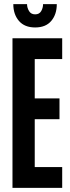

<svg xmlns="http://www.w3.org/2000/svg" viewBox="-20 -903 336 923"><path d="M40 -719H279V-619H147V-430H266V-330H147V-100H279V0H40ZM253 -883Q253 -834 226.5 -802.5Q200 -771 149 -771Q98 -771 71 -802.5Q44 -834 44 -883H110Q110 -866 119.5 -850Q129 -834 149 -834Q169 -834 178 -849.5Q187 -865 187 -883Z"/></svg>

Font: Osterbar
Style: Regular
Weight: 500
Width: 3
Designer: Peter Wiegel, Basierend auf Erbar schmal-halbfette Grotesk v. Jacob Erbar
Foundry: Peter Wiegel
Version: Version 1.0